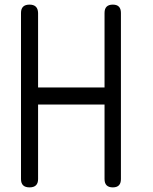

<svg xmlns="http://www.w3.org/2000/svg" viewBox="-20 -812 665 832"><path d="M504 -36V-756C504 -780 492.3 -792 469 -792C445 -792 433 -780 433 -756V-433H145V-756C144.3 -780 132 -792 108 -792C83.3 -792 71 -780 71 -756V-422V-359V-36C71 -12 83.3 0 108 0C132.7 0 145 -12 145 -36V-359H433V-36C433 -12 445 0 469 0C492.3 0 504 -12 504 -36Z"/></svg>

Font: Semi-Coder
Style: Regular
Weight: 400
Version: 0.1000